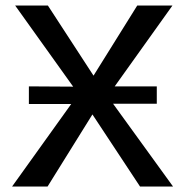

<svg xmlns="http://www.w3.org/2000/svg" viewBox="-20 -678 674 698"><path d="M489 0 316 -262 153 0H24L239 -300H85V-364L246 -363L35 -658H154L320 -403L479 -658H607L397 -364H550V-301H391L609 0Z"/></svg>

Font: Ysabeau SC Semibold
Style: Regular
Weight: 600
Designer: Christian Thalmann (Catharsis Fonts)
Version: Version 0.003